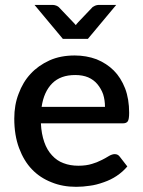

<svg xmlns="http://www.w3.org/2000/svg" viewBox="-20 -740 571 768"><path d="M146.5 -312.5H399.9Q399.9 -339.4 392.6 -362.8Q384.8 -384.8 369.6 -403.3Q355 -420.9 332.5 -430.7Q310.5 -439.9 280.8 -439.9Q222.2 -439.9 189 -406.7Q155.3 -373 146.5 -312.5ZM471.2 -246.6H143.6Q145.5 -204.6 157.2 -171.4Q168 -140.1 188 -118.7Q208 -96.7 233.9 -87.4Q260.3 -77.1 293.5 -77.1Q324.7 -77.1 348.1 -84.5Q366.2 -89.4 388.2 -100.6Q399.4 -106 417 -116.7Q429.2 -123.5 439 -123.5Q451.7 -123.5 459 -113.3L489.3 -74.2Q471.2 -52.7 446.3 -36.1Q423.8 -21 395.5 -11.2Q364.3 0 339.8 2.9Q311.5 7.3 284.7 7.3Q230.5 7.3 186.5 -10.7Q140.1 -28.8 107.9 -62.5Q75.7 -95.7 56.2 -147.9Q37.1 -199.2 37.1 -265.6Q37.1 -320.3 54.2 -364.3Q71.8 -412.1 102.1 -444.3Q132.3 -477.5 178.2 -498.5Q221.7 -518.1 278.8 -518.1Q325.2 -518.1 366.2 -502.9Q406.7 -486.3 435.1 -458Q463.4 -429.7 480.5 -386.2Q496.6 -343.8 496.6 -288.6Q496.6 -263.2 491.2 -254.9Q485.8 -246.6 471.2 -246.6ZM373 -720.2H444.8L331.5 -584.5H231.4L118.2 -720.2H192.4Q197.8 -720.2 205.6 -717.3Q210.4 -715.3 214.8 -711.9L272.9 -650.9Q273.9 -649.9 277.6 -646Q281.2 -642.1 283.2 -639.6Q284.2 -641.1 286.1 -643.3Q288.1 -645.5 288.1 -646Q289.1 -646.5 290.5 -648.4Q292 -650.4 292.5 -650.9L350.6 -711.9Q355.5 -714.8 360.4 -717.3Q368.2 -720.2 373 -720.2Z"/></svg>

Font: Lato-SemiBold
Style: Regular
Weight: 500
Designer: Lukasz Dziedzic with Adam Twardoch and Botio Nikoltchev
Foundry: tyPoland Lukasz Dziedzic
Version: ""